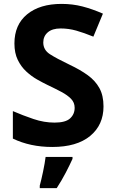

<svg xmlns="http://www.w3.org/2000/svg" viewBox="-20 -744 591 985"><path d="M511 -198Q511 -103 442.5 -46.5Q374 10 248 10Q135 10 46 -33V-174Q97 -152 151.5 -133.5Q206 -115 260 -115Q316 -115 339.5 -136.5Q363 -158 363 -191Q363 -218 344.5 -237Q326 -256 295 -272.5Q264 -289 224 -308Q199 -320 170 -336.5Q141 -353 114.5 -377.5Q88 -402 71 -437Q54 -472 54 -521Q54 -617 119 -670.5Q184 -724 296 -724Q352 -724 402.5 -711Q453 -698 508 -674L459 -556Q410 -576 371 -587Q332 -598 291 -598Q248 -598 225 -578Q202 -558 202 -526Q202 -488 236 -466Q270 -444 337 -412Q392 -386 430.5 -358Q469 -330 490 -292Q511 -254 511 -198ZM352 71Q337 104 317 142.5Q297 181 271 221H184V208Q192 179 201 136Q210 93 214 61H352Z"/></svg>

Font: Noto Sans Bamum
Style: Bold
Weight: 700
Designer: Monotype Design Team
Foundry: Monotype Imaging Inc.
Version: Version 2.002; ttfautohint (v1.8.4.7-5d5b)